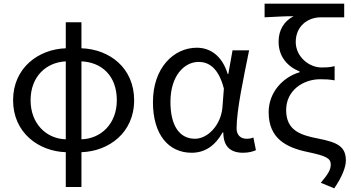

<svg xmlns="http://www.w3.org/2000/svg" viewBox="-20 -816 1905 1042"><path d="M422 -695H337V-554C189 -549 51 -448 51 -272C51 -96 189 5 337 10V199H422V10C570 5 708 -95 708 -272C708 -448 574 -549 422 -554ZM422 -483C533 -478 614 -404 614 -272C614 -143 527 -63 422 -60ZM337 -60C231 -63 146 -145 146 -272C146 -401 231 -478 337 -483Z M1020 13C1091 13 1147 -24 1188 -97H1192C1192 -24 1228 13 1299 13C1331 13 1353 6 1369 -1L1355 -70C1345 -65 1333 -63 1318 -63C1287 -63 1264 -82 1264 -119C1264 -220 1303 -399 1332 -543H1242L1219 -414H1216C1184 -518 1117 -557 1048 -557C923 -557 810 -448 810 -262C810 -84 896 13 1020 13ZM1038 -63C954 -63 905 -134 905 -263C905 -406 981 -480 1058 -480C1108 -480 1165 -453 1195 -335L1187 -232C1179 -140 1110 -63 1038 -63Z M1794 206C1838 142 1857 89 1857 56C1857 -20 1814 -43 1707 -64C1607 -83 1533 -110 1533 -219C1533 -326 1626 -386 1718 -386C1746 -386 1767 -385 1796 -380V-457C1767 -450 1752 -450 1723 -450C1658 -450 1585 -508 1585 -588C1585 -673 1649 -722 1721 -722H1848V-796H1416V-722C1483 -725 1514 -728 1573 -728C1522 -701 1492 -654 1492 -590C1492 -510 1538 -456 1606 -428V-424C1515 -397 1438 -315 1438 -207C1438 -63 1535 -15 1650 9C1750 30 1775 43 1775 77C1775 106 1760 129 1721 176Z"/></svg>

Font: Spoqa Han Sans Neo Regular
Style: Regular
Weight: 400
Designer: [Spoqa Han Sans Neo] Dong-huui Kim  Younghwa Kang  Yujin Lee  [Noto Sans] Ryoko NISHIZUKA  (kana & ideographs); Paul D. 
Foundry: Spoqa (http://www.spoqa-han-sans.com)
Version: Version 1.000